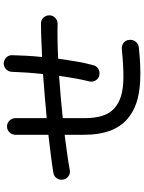

<svg xmlns="http://www.w3.org/2000/svg" viewBox="110 -894 780 1040"><g transform="rotate(-90 500.0 -374.0)"><path d="M763 -12Q659 -1 585 -4.5Q511 -8 460 -26Q409 -44 372 -77Q290 -152 290 -306V-414Q238 -407 189.5 -400.5Q141 -394 99 -386Q81 -382 65.5 -393Q50 -404 47 -423Q44 -441 54.5 -456.5Q65 -472 84 -475Q127 -482 179.5 -488.5Q232 -495 290 -502V-680Q290 -699 303 -712.5Q316 -726 335 -726Q354 -726 367 -712.5Q380 -699 380 -680V-511Q439 -516 499 -521.5Q559 -527 619 -531Q624 -578 627 -621.5Q630 -665 631 -700Q632 -719 645.5 -731.5Q659 -744 677 -744Q696 -743 709 -729.5Q722 -716 721 -697Q720 -663 718 -621.5Q716 -580 711 -536Q759 -538 804.5 -540Q850 -542 891 -542Q910 -543 923.5 -529.5Q937 -516 937 -497Q937 -478 923.5 -465Q910 -452 892 -452Q803 -454 702 -449Q695 -397 686.5 -348Q678 -299 667 -259Q663 -241 647 -231.5Q631 -222 612 -226Q594 -230 584.5 -246Q575 -262 579 -280Q588 -316 595.5 -358Q603 -400 609 -444Q552 -440 494 -435Q436 -430 380 -424V-306Q380 -191 433 -145Q461 -120 501 -108Q541 -96 602 -95.5Q663 -95 753 -104Q773 -106 788 -94.5Q803 -83 804 -63Q806 -44 794 -29Q782 -14 763 -12Z"/></g></svg>

Font: Zen Maru Gothic Medium
Style: Regular
Weight: 500
Designer: Yoshimichi Ohira
Foundry: Positype
Version: Version 1.001